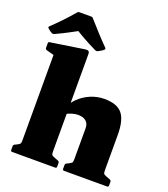

<svg xmlns="http://www.w3.org/2000/svg" viewBox="-193 -1097 1062 1217"><g transform="rotate(20 338.0 -489.0)"><path d="M69 0V-564H275V0ZM419 -301Q419 -331 400 -347.5Q381 -364 346 -364Q327 -364 306 -357.5Q285 -351 263 -340L243 -367Q263 -411 297 -444.5Q331 -478 375.5 -497Q420 -516 469 -516Q554 -516 589.5 -473Q625 -430 625 -331V0H419ZM33 0Q23 0 23 -10V-35Q23 -45 32 -49L41 -53Q61 -63 65 -68.5Q69 -74 69 -93V-180H275V-97Q275 -75 278.5 -69.5Q282 -64 300 -57L324 -48Q333 -44 333 -35V-10Q333 0 323 0ZM69 -563V-717L89 -662L19 -681Q9 -684 9 -694V-724Q9 -735 19 -735L242 -769Q260 -772 267.5 -767.5Q275 -763 275 -748V-563ZM383 0Q373 0 373 -10V-35Q373 -45 382 -49L391 -53Q411 -63 415 -68.5Q419 -74 419 -93V-180H625V-97Q625 -75 628.5 -69.5Q632 -64 650 -57L674 -48Q683 -44 683 -35V-10Q683 0 673 0ZM-18 -815Q-25 -822 -18 -829Q13 -858 47.5 -894Q82 -930 116 -970Q121 -978 132 -978H209Q220 -978 225 -970Q260 -930 295.5 -891.5Q331 -853 361 -823Q368 -816 361 -809Q353 -802 343.5 -796.5Q334 -791 325 -786Q316 -782 307 -786Q258 -810 221 -830.5Q184 -851 152 -872H181Q150 -855 112 -835Q74 -815 29 -794Q20 -790 11 -794Q4 -798 -3.5 -803Q-11 -808 -18 -815Z"/></g></svg>

Font: Hahmlet Black
Style: Regular
Weight: 900
Version: Version 1.002